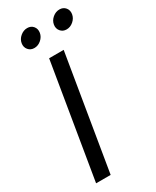

<svg xmlns="http://www.w3.org/2000/svg" viewBox="-234 -997 863 1060"><g transform="rotate(-30 197.5 -466.5)"><path d="M255.9 -727.5 135.3 0H42.5L163.1 -727.5ZM327.1 -816.9Q303.2 -816.9 289.1 -834Q274.9 -851.1 278.8 -875Q282.7 -898.9 302.7 -915.8Q322.8 -932.6 346.7 -932.6Q370.6 -932.6 384.5 -915.8Q398.4 -898.9 394.5 -875Q390.6 -851.1 370.8 -834Q351.1 -816.9 327.1 -816.9ZM121.6 -816.9Q97.7 -816.9 83.5 -834Q69.3 -851.1 73.2 -875Q77.1 -898.9 97.2 -915.8Q117.2 -932.6 141.1 -932.6Q165 -932.6 179 -915.8Q192.9 -898.9 189 -875Q185.1 -851.1 165.3 -834Q145.5 -816.9 121.6 -816.9Z"/></g></svg>

Font: Inter Variable
Style: Italic
Weight: 400
Italic angle: -9.39999°
Designer: Rasmus Andersson
Foundry: rsms
Version: Version 4.001;git-9221beed3